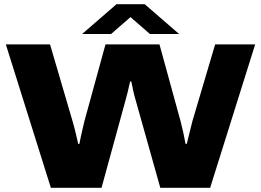

<svg xmlns="http://www.w3.org/2000/svg" viewBox="-20 -901 1253 921"><path d="M374 -738 539 -881H674L839 -738H699L606 -819L513 -738ZM224 0 8 -688H220L328 -320Q336 -293 343.5 -261.5Q351 -230 355 -211H361Q365 -234 372.5 -266.5Q380 -299 385 -320L486 -688H745L846 -320Q852 -298 859 -266Q866 -234 870 -211H876Q882 -234 889.5 -266Q897 -298 903 -320L1012 -688H1204L988 0H749L632 -416Q625 -439 619 -466Q613 -493 610 -510H604Q600 -490 593 -461.5Q586 -433 581 -416L467 0Z"/></svg>

Font: Archivo Expanded ExtraBold
Style: Regular
Weight: 800
Width: 7
Designer: Hector Gatti
Foundry: Omnibus-Type
Version: Version 2.001; ttfautohint (v1.8.3)